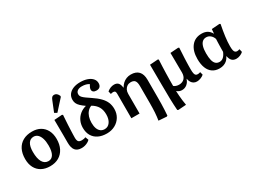

<svg xmlns="http://www.w3.org/2000/svg" viewBox="-60 -1613 3497 2639"><g transform="rotate(-30 1688.5 -293.5)"><path d="M292 14Q214 14 157.5 -17Q101 -48 70.5 -106Q40 -164 40 -244Q40 -332 72 -395Q104 -458 164.5 -491.5Q225 -525 309 -525Q385 -525 439.5 -493.5Q494 -462 524 -404.5Q554 -347 554 -267Q554 -181 522 -118Q490 -55 431.5 -20.5Q373 14 292 14ZM306 -59Q358 -59 385.5 -106Q413 -153 413 -245Q413 -311 398 -357.5Q383 -404 356.5 -428.5Q330 -453 293 -453Q239 -453 210 -407.5Q181 -362 181 -275Q181 -170 213.5 -114.5Q246 -59 306 -59Z M791 14Q724 14 691.5 -25Q659 -64 659 -146Q659 -168 659 -198Q659 -228 659 -263.5Q659 -299 658.5 -335Q658 -371 658 -405Q658 -439 657.5 -466Q657 -493 657 -509L782 -518L795 -510Q793 -474 790 -434Q787 -394 785 -353.5Q783 -313 781.5 -275Q780 -237 779 -206.5Q778 -176 778 -157Q778 -113 793 -95.5Q808 -78 846 -78Q866 -78 881 -81.5Q896 -85 907 -90L926 -39Q911 -23 889 -11Q867 1 842.5 7.5Q818 14 791 14ZM742 -573 702 -595 769 -761Q780 -789 792.5 -800Q805 -811 825 -811Q847 -811 863.5 -798Q880 -785 893 -757V-740Z M1192 14Q1114 14 1057.5 -14Q1001 -42 971 -94Q941 -146 941 -219Q941 -278 964 -327Q987 -376 1029 -410.5Q1071 -445 1129 -460Q1085 -491 1058.5 -516.5Q1032 -542 1021 -567.5Q1010 -593 1010 -623Q1010 -672 1036 -707.5Q1062 -743 1109.5 -762.5Q1157 -782 1222 -782Q1286 -782 1334.5 -764.5Q1383 -747 1410 -716Q1437 -685 1437 -644Q1437 -608 1418 -588.5Q1399 -569 1363 -569Q1331 -569 1314 -582.5Q1297 -596 1297 -620Q1297 -634 1304 -651.5Q1311 -669 1326 -691Q1305 -706 1277 -713.5Q1249 -721 1213 -721Q1169 -721 1143 -702Q1117 -683 1117 -651Q1117 -636 1122 -623.5Q1127 -611 1141 -596.5Q1155 -582 1182 -562.5Q1209 -543 1251 -515Q1322 -468 1365 -424Q1408 -380 1427.5 -333Q1447 -286 1447 -229Q1447 -159 1414 -104Q1381 -49 1323 -17.5Q1265 14 1192 14ZM1195 -53Q1248 -53 1280.5 -98.5Q1313 -144 1313 -220Q1313 -290 1284.5 -339.5Q1256 -389 1194 -425Q1158 -412 1132 -382.5Q1106 -353 1092.5 -311.5Q1079 -270 1079 -219Q1079 -166 1092.5 -129Q1106 -92 1132 -72.5Q1158 -53 1195 -53Z M2018 224 1891 215Q1895 189 1899 158Q1903 127 1905 92.5Q1907 58 1908 20Q1909 -18 1909 -59V-322Q1909 -383 1889.5 -408.5Q1870 -434 1824 -434Q1792 -434 1767.5 -418.5Q1743 -403 1729 -375.5Q1715 -348 1715 -311V0H1585V-390Q1585 -416 1576.5 -426.5Q1568 -437 1548 -437Q1529 -437 1508 -430L1497 -476Q1522 -497 1550 -508.5Q1578 -520 1608 -520Q1650 -520 1672.5 -496Q1695 -472 1701 -419H1704Q1723 -453 1749 -476.5Q1775 -500 1807.5 -512.5Q1840 -525 1877 -525Q1958 -525 2000 -480Q2042 -435 2042 -347V-64Q2042 -12 2041 36.5Q2040 85 2037.5 129.5Q2035 174 2032 216Z M2202 224 2188 216Q2185 174 2182.5 126.5Q2180 79 2179 29.5Q2178 -20 2178 -64Q2178 -81 2177.5 -117Q2177 -153 2176.5 -199.5Q2176 -246 2176 -295.5Q2176 -345 2175.5 -389.5Q2175 -434 2175 -466Q2175 -498 2175 -509L2302 -518L2315 -510Q2312 -457 2310 -403.5Q2308 -350 2306.5 -297.5Q2305 -245 2304.5 -194.5Q2304 -144 2304 -98Q2317 -86 2339 -78.5Q2361 -71 2385 -71Q2440 -71 2471 -104.5Q2502 -138 2502 -198Q2502 -206 2501.5 -229Q2501 -252 2501 -283Q2501 -314 2500.5 -348.5Q2500 -383 2500 -415.5Q2500 -448 2499.5 -472.5Q2499 -497 2499 -509L2627 -518L2640 -510Q2638 -465 2635.5 -426.5Q2633 -388 2631.5 -354Q2630 -320 2629 -289.5Q2628 -259 2627.5 -231Q2627 -203 2627 -176Q2627 -133 2632 -110Q2637 -87 2648.5 -77.5Q2660 -68 2680 -68Q2689 -68 2699 -70Q2709 -72 2721 -76L2733 -29Q2712 -10 2681 2Q2650 14 2621 14Q2594 14 2572.5 2.5Q2551 -9 2536 -32Q2521 -55 2515 -90H2513Q2498 -42 2463.5 -14Q2429 14 2383 14Q2362 14 2341.5 6Q2321 -2 2306 -16H2304Q2306 22 2308.5 59.5Q2311 97 2316 135Q2321 173 2328 215Z M2980 14Q2916 14 2870.5 -17Q2825 -48 2801.5 -107Q2778 -166 2778 -250Q2778 -378 2837 -451.5Q2896 -525 2999 -525Q3052 -525 3088.5 -504Q3125 -483 3148 -440H3150L3156 -509L3281 -518L3295 -510Q3285 -460 3277.5 -414.5Q3270 -369 3264.5 -327.5Q3259 -286 3256.5 -249Q3254 -212 3254 -180Q3254 -140 3259 -116Q3264 -92 3276 -81.5Q3288 -71 3307 -71Q3314 -71 3323.5 -73Q3333 -75 3346 -79L3357 -30Q3336 -10 3306 2Q3276 14 3247 14Q3204 14 3179 -10Q3154 -34 3144 -85H3141Q3126 -52 3103 -30.5Q3080 -9 3049 2.5Q3018 14 2980 14ZM3025 -64Q3059 -64 3086 -88Q3113 -112 3133 -160Q3133 -182 3133.5 -208Q3134 -234 3134.5 -262Q3135 -290 3136 -315.5Q3137 -341 3138 -362Q3125 -402 3096 -426Q3067 -450 3030 -450Q2994 -450 2969.5 -428.5Q2945 -407 2932.5 -364.5Q2920 -322 2920 -258Q2920 -191 2931 -148Q2942 -105 2965.5 -84.5Q2989 -64 3025 -64Z"/></g></svg>

Font: Literata 18pt SemiBold
Style: Regular
Weight: 600
Designer: Latin by Veronika Burian and Jose Scaglione. Greek by Irene Vlachou. Cyrillic by Vera Evstafieva.
Foundry: TypeTogether
Version: Version 3.103;gftools[0.9.29]